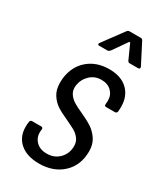

<svg xmlns="http://www.w3.org/2000/svg" viewBox="-179 -771 722 847"><g transform="rotate(30 181.5 -347.5)"><path d="M35 -106Q35 -119 36 -125L37 -132Q37 -136 40 -139Q43 -142 48 -142H94Q103 -142 103 -132L102 -126Q98 -94 118 -72Q138 -50 175 -50Q213 -50 238 -75.5Q263 -101 263 -139Q263 -161 251 -176.5Q239 -192 224 -200.5Q209 -209 175 -225Q143 -239 121.5 -253Q100 -267 84.5 -291Q69 -315 69 -351Q69 -365 70 -373Q78 -437 121 -474Q164 -511 229 -511Q289 -511 322.5 -479Q356 -447 356 -393Q356 -379 355 -372V-369Q353 -359 344 -359H299Q289 -359 291 -369V-375Q292 -379 292 -387Q292 -416 273 -434.5Q254 -453 222 -453Q188 -453 164.5 -430.5Q141 -408 136 -375Q133 -351 143.5 -334.5Q154 -318 171 -307Q188 -296 220 -282Q255 -266 277 -251.5Q299 -237 315.5 -212.5Q332 -188 332 -152Q332 -81 286 -38Q240 5 167 5Q105 5 70 -25Q35 -55 35 -106ZM133 -590 209 -693Q214 -700 221 -700H280Q286 -700 290 -693L343 -590Q344 -588 344 -585Q344 -578 335 -578H293Q285 -578 282 -585L249 -658Q248 -660 246 -659.5Q244 -659 243 -658L192 -585Q185 -578 179 -578H137Q132 -578 130.5 -581.5Q129 -585 133 -590Z"/></g></svg>

Font: Barlow Condensed
Style: Italic
Weight: 400
Width: 3
Italic angle: -7°
Designer: Jeremy Tribby
Foundry: Tribby Type
Version: Version 1.408